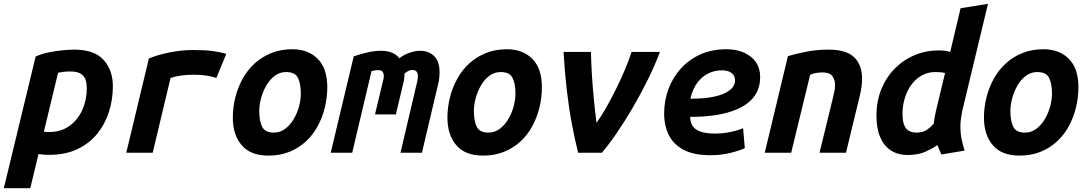

<svg xmlns="http://www.w3.org/2000/svg" viewBox="-64 -797 5684 1002"><path d="M-44 185 122 -502Q153 -516 189.5 -523.5Q226 -531 261.5 -534.5Q297 -538 324 -538Q428 -538 476.5 -484.5Q525 -431 525 -347Q525 -277 504.5 -213Q484 -149 443 -98.5Q402 -48 339.5 -18.5Q277 11 193 11Q171 11 159 9.5Q147 8 137 7L94 185ZM192 -108Q254 -108 298 -139.5Q342 -171 365.5 -223.5Q389 -276 389 -337Q389 -360 383 -379.5Q377 -399 358.5 -411.5Q340 -424 304 -424Q282 -424 266.5 -422Q251 -420 239 -417L165 -110Q170 -109 177.5 -108.5Q185 -108 192 -108Z M595 0 713 -492Q765 -513 826.5 -524.5Q888 -536 941 -536Q1004 -536 1043.5 -531Q1083 -526 1117 -516L1065 -390Q1051 -395 1033 -399Q1015 -403 992.5 -405Q970 -407 942 -407Q913 -407 882.5 -403Q852 -399 826 -390L733 0Z M1337 15Q1243 15 1197 -39.5Q1151 -94 1151 -183Q1151 -236 1164 -288Q1177 -340 1202 -385.5Q1227 -431 1264.5 -465.5Q1302 -500 1351.5 -520Q1401 -540 1462 -540Q1544 -540 1594 -490Q1644 -440 1644 -342Q1644 -289 1631.5 -237Q1619 -185 1594.5 -139.5Q1570 -94 1533 -59.5Q1496 -25 1447 -5Q1398 15 1337 15ZM1365 -105Q1398 -105 1424 -124.5Q1450 -144 1468.5 -175Q1487 -206 1496.5 -241.5Q1506 -277 1506 -308Q1506 -360 1491 -390.5Q1476 -421 1429 -421Q1396 -421 1370 -401.5Q1344 -382 1326 -351Q1308 -320 1298.5 -284.5Q1289 -249 1289 -218Q1289 -166 1304 -135.5Q1319 -105 1365 -105Z M1662 0 1782 -503Q1823 -517 1858 -524.5Q1893 -532 1925 -532Q1954 -532 1979 -523Q2004 -514 2020 -493Q2046 -513 2075.5 -522.5Q2105 -532 2129 -532Q2173 -532 2201.5 -504.5Q2230 -477 2230 -419Q2230 -406 2228.5 -390.5Q2227 -375 2223 -360L2138 0H2026L2113 -370Q2115 -378 2116 -386.5Q2117 -395 2117 -399Q2117 -416 2109.5 -424Q2102 -432 2087 -432Q2077 -432 2066.5 -426.5Q2056 -421 2047 -413Q2047 -387 2040 -360L2002 -200H1893L1933 -367Q1935 -374 1937 -383Q1939 -392 1939 -401Q1939 -412 1933.5 -421.5Q1928 -431 1911 -431Q1901 -431 1892 -429.5Q1883 -428 1875 -426L1774 0Z M2457 15Q2363 15 2317 -39.5Q2271 -94 2271 -183Q2271 -236 2284 -288Q2297 -340 2322 -385.5Q2347 -431 2384.5 -465.5Q2422 -500 2471.5 -520Q2521 -540 2582 -540Q2664 -540 2714 -490Q2764 -440 2764 -342Q2764 -289 2751.5 -237Q2739 -185 2714.5 -139.5Q2690 -94 2653 -59.5Q2616 -25 2567 -5Q2518 15 2457 15ZM2485 -105Q2518 -105 2544 -124.5Q2570 -144 2588.5 -175Q2607 -206 2616.5 -241.5Q2626 -277 2626 -308Q2626 -360 2611 -390.5Q2596 -421 2549 -421Q2516 -421 2490 -401.5Q2464 -382 2446 -351Q2428 -320 2418.5 -284.5Q2409 -249 2409 -218Q2409 -166 2424 -135.5Q2439 -105 2485 -105Z M2953 0Q2936 -68 2920.5 -150Q2905 -232 2894 -326.5Q2883 -421 2877 -526H3020Q3021 -472 3025 -406.5Q3029 -341 3035.5 -275.5Q3042 -210 3049 -156Q3073 -189 3099.5 -235.5Q3126 -282 3151.5 -333.5Q3177 -385 3198 -435Q3219 -485 3232 -526H3380Q3353 -454 3316 -379.5Q3279 -305 3237.5 -234Q3196 -163 3154.5 -102.5Q3113 -42 3077 0Z M3643 13Q3557 13 3504 -15Q3451 -43 3426.5 -92Q3402 -141 3402 -205Q3402 -271 3424 -331Q3446 -391 3488 -438Q3530 -485 3590 -512.5Q3650 -540 3727 -540Q3779 -540 3818.5 -522.5Q3858 -505 3880.5 -473Q3903 -441 3903 -395Q3903 -349 3885 -314.5Q3867 -280 3834 -256Q3801 -232 3755.5 -216.5Q3710 -201 3655 -194Q3600 -187 3538 -187Q3538 -160 3550 -140.5Q3562 -121 3591 -110.5Q3620 -100 3670 -100Q3700 -100 3728 -104.5Q3756 -109 3778.5 -115.5Q3801 -122 3814 -128L3823 -24Q3796 -11 3748 1Q3700 13 3643 13ZM3539 -282Q3610 -282 3655 -291Q3700 -300 3726 -314.5Q3752 -329 3762 -345Q3772 -361 3772 -376Q3772 -394 3763.5 -406Q3755 -418 3739.5 -424Q3724 -430 3701 -430Q3667 -430 3634 -414.5Q3601 -399 3576 -366.5Q3551 -334 3539 -282Z M3927 0 4048 -504Q4083 -515 4139.5 -526.5Q4196 -538 4259 -538Q4353 -538 4394 -498Q4435 -458 4435 -385Q4435 -366 4432 -343.5Q4429 -321 4423 -297L4351 0H4213L4281 -279Q4285 -296 4289.5 -315.5Q4294 -335 4294 -354Q4294 -380 4280 -399.5Q4266 -419 4229 -419Q4213 -419 4196.5 -416.5Q4180 -414 4164 -407L4065 0Z M4669 12Q4620 11 4584.5 -12.5Q4549 -36 4529.5 -81Q4510 -126 4510 -193Q4510 -269 4535.5 -331.5Q4561 -394 4606 -439.5Q4651 -485 4710 -509.5Q4769 -534 4837 -534Q4851 -534 4865.5 -532.5Q4880 -531 4895 -526L4949 -754L5092 -777L4957 -215Q4953 -195 4950.5 -175.5Q4948 -156 4948 -136Q4948 -103 4954 -72.5Q4960 -42 4970 -11L4849 9Q4845 1 4837.5 -16.5Q4830 -34 4828 -40Q4806 -24 4767.5 -6Q4729 12 4669 12ZM4719 -105Q4751 -105 4772 -119Q4793 -133 4809 -152Q4811 -169 4813.5 -183Q4816 -197 4820 -216L4868 -416Q4855 -419 4842 -420Q4829 -421 4817 -421Q4778 -421 4746 -403Q4714 -385 4692 -354.5Q4670 -324 4658 -285Q4646 -246 4646 -204Q4646 -165 4655 -143.5Q4664 -122 4680.5 -113.5Q4697 -105 4719 -105Z M5257 15Q5163 15 5117 -39.5Q5071 -94 5071 -183Q5071 -236 5084 -288Q5097 -340 5122 -385.5Q5147 -431 5184.5 -465.5Q5222 -500 5271.5 -520Q5321 -540 5382 -540Q5464 -540 5514 -490Q5564 -440 5564 -342Q5564 -289 5551.5 -237Q5539 -185 5514.5 -139.5Q5490 -94 5453 -59.5Q5416 -25 5367 -5Q5318 15 5257 15ZM5285 -105Q5318 -105 5344 -124.5Q5370 -144 5388.5 -175Q5407 -206 5416.5 -241.5Q5426 -277 5426 -308Q5426 -360 5411 -390.5Q5396 -421 5349 -421Q5316 -421 5290 -401.5Q5264 -382 5246 -351Q5228 -320 5218.5 -284.5Q5209 -249 5209 -218Q5209 -166 5224 -135.5Q5239 -105 5285 -105Z"/></svg>

Font: Ubuntu Sans Mono
Style: Italic
Weight: 400
Italic angle: -13.5°
Monospace: yes
Designer: Dalton Maag Ltd
Foundry: Dalton Maag Ltd
Version: Version 1.006